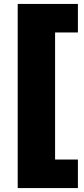

<svg xmlns="http://www.w3.org/2000/svg" viewBox="-20 -762 429 976"><path d="M70 194V-742H376V-597H260V49H376V194Z"/></svg>

Font: MOST Montserrat ExtraBold
Style: Regular
Weight: 800
Designer: Julieta Ulanovsky
Foundry: Julieta Ulanovsky
Version: Version 8.000;March 11, 2024;FontCreator 15.0.0.2926 64-bit